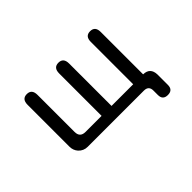

<svg xmlns="http://www.w3.org/2000/svg" viewBox="-106 -789 1213 1213"><g transform="rotate(-45 500.0 -182.5)"><path d="M436.5 -68.4V-447.3Q436.5 -499 481 -499Q525.4 -499 525.4 -447.3V-68.4H718.8V-447.3Q718.8 -498 763.2 -498Q807.6 -498 807.6 -447.3V-68.4Q869.1 -67.4 871.1 -3.9V89.8Q871.1 134.8 826.2 134.8Q781.2 134.8 781.2 89.8V51.8Q782.2 7.8 738.3 7.8H236.3Q200.2 7.8 175.8 -18.6Q155.3 -42 155.3 -74.2V-448.2Q155.3 -500 199.7 -500Q244.1 -500 244.1 -448.2V-117.2Q244.1 -68.4 293 -68.4H436.5Z"/></g></svg>

Font: jf-openhuninn-1.0
Style: Regular
Weight: 400
Designer: [Kosugi Maru]
      Designed by Motoya company      

      [Varela Round]
      Joe Prince(Latin component); Avraham Co
Foundry: justfont CO.,LTD.
Version: 1.0